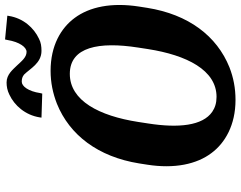

<svg xmlns="http://www.w3.org/2000/svg" viewBox="-116 -825 951 759"><g transform="rotate(-90 359.5 -445.5)"><path d="M88 -339C71 -231 90 -143 134 -85C174 -31 245 10 344 10C390 10 432 2 473 -14C597 -64 682 -176 708 -339L713 -371C730 -480 712 -567 668 -626C628 -680 559 -721 459 -721C413 -721 370 -712 329 -696C205 -646 119 -533 93 -371ZM274 -757 369 -754 371 -762C378 -809 398 -835 416 -835C427 -835 435 -833 444 -826C468 -802 489 -757 538 -757C555 -757 571 -759 586 -767C629 -787 667 -829 676 -886L677 -892L583 -901L581 -892C573 -843 552 -816 534 -816C512 -816 497 -836 480 -854C464 -870 445 -895 413 -895C397 -895 381 -892 365 -884C322 -864 284 -821 275 -764ZM251 -336 257 -375C281 -529 341 -645 447 -645C554 -645 575 -529 551 -375L545 -336C521 -183 462 -65 356 -65C332 -65 313 -71 297 -82C242 -120 232 -215 251 -336Z"/></g></svg>

Font: Aerodynamic
Style: BdObl
Weight: 500
Designer: Google
Version: Version 2.000980; 2014